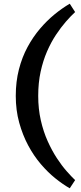

<svg xmlns="http://www.w3.org/2000/svg" viewBox="-20 -857 438 1035"><path d="M356 158Q319 137 278.5 104.5Q238 72 200 27.5Q162 -17 132 -73Q102 -129 83.5 -196Q65 -263 65 -340Q65 -417 82 -483Q99 -549 128.5 -603.5Q158 -658 195.5 -702Q233 -746 274 -779.5Q315 -813 356 -837L385 -792Q362 -771 335 -740Q308 -709 281.5 -669Q255 -629 233.5 -579.5Q212 -530 199 -470.5Q186 -411 186 -340Q186 -270 200 -208.5Q214 -147 237 -96Q260 -45 286.5 -4.5Q313 36 339.5 66Q366 96 385 114Z"/></svg>

Font: BioRhyme
Style: Bold
Weight: 700
Designer: Aoife Mooney
Foundry: Aoife Mooney Type
Version: Version 1.600;gftools[0.9.33]